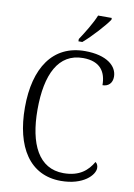

<svg xmlns="http://www.w3.org/2000/svg" viewBox="-101 -994 743 1067"><g transform="rotate(10 270.5 -460.5)"><path d="M281 -784V-771H303C349 -810 418 -886 441 -921V-931H364C346 -886 310 -828 281 -784ZM319 10C446 10 506 -56 506 -95C506 -110 500 -121 491 -127C462 -77 417 -35 326 -35C186 -35 123 -164 123 -358C123 -558 185 -684 323 -684C423 -684 455 -626 455 -554C488 -554 510 -575 510 -611C510 -671 451 -724 327 -724C146 -724 52 -581 52 -358C52 -135 143 10 319 10Z"/></g></svg>

Font: Noto Serif Devanagari SemiCondensed Light
Style: Regular
Weight: 300
Width: 4
Designer: Universal Thirst, Indian Type Foundry and the Monotype Design Team
Foundry: Monotype Imaging Inc.
Version: Version 2.004